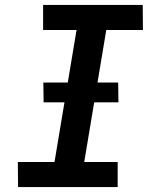

<svg xmlns="http://www.w3.org/2000/svg" viewBox="-20 -755 640 775"><path d="M455 0H53L52 -101H200L289 -634H154V-735H556L557 -634H409L320 -101H455ZM458 -342H156L155 -422H457Z"/></svg>

Font: Iosevka Extended Oblique
Style: Bold
Weight: 700
Width: 7
Italic angle: -9°
Monospace: yes
Designer: Belleve Invis
Foundry: Belleve Invis
Version: Version 32.5.0; ttfautohint (v1.8.4)